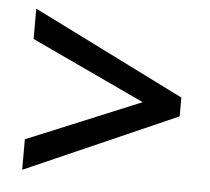

<svg xmlns="http://www.w3.org/2000/svg" viewBox="-41 -617 615 561"><g transform="rotate(5 266.0 -336.5)"><path d="M43.5 -100.6V-190.1L377.1 -328.1L43.5 -484.3V-573.3L488.4 -351.4V-296.3Z"/></g></svg>

Font: Khula Semibold
Style: Regular
Weight: 600
Designer: Erin McLaughlin, Steve Matteson
Version: Version 1.000;PS 1.0;hotconv 1.0.72;makeotf.lib2.5.5900; ttf